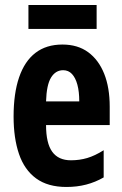

<svg xmlns="http://www.w3.org/2000/svg" viewBox="-20 -733 486 763"><path d="M228 -556Q289 -556 330.5 -525.5Q372 -495 394 -440Q416 -385 416 -309V-236H163Q163 -164 187.5 -130Q212 -96 262 -96Q296 -96 326.5 -105Q357 -114 392 -136V-28Q359 -9 322.5 0.5Q286 10 244 10Q170 10 123.5 -24Q77 -58 55.5 -121Q34 -184 34 -270Q34 -362 56 -426Q78 -490 121 -523Q164 -556 228 -556ZM231 -454Q201 -454 183 -425Q165 -396 163 -330H295Q295 -369 287.5 -396.5Q280 -424 266 -439Q252 -454 231 -454ZM364 -713V-618H93V-713Z"/></svg>

Font: Noto Sans Display ExtraCondensed
Style: Bold
Weight: 700
Width: 2
Designer: Monotype Design Team
Foundry: Monotype Imaging Inc.
Version: Version 2.003